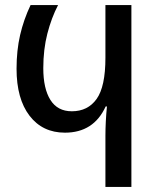

<svg xmlns="http://www.w3.org/2000/svg" viewBox="-20 -734 613 754"><path d="M394 0V-201Q394 -227 395.5 -257Q397 -287 400 -316H395Q348 -213 235 -213Q147 -213 96 -279.5Q45 -346 45 -464Q45 -536 59 -596.5Q73 -657 100 -714H208Q182 -664 166 -602Q150 -540 150 -466Q150 -386 178 -341.5Q206 -297 262 -297Q325 -297 359.5 -345.5Q394 -394 394 -507V-714H496V0Z"/></svg>

Font: Noto Sans Georgian Condensed Medium
Style: Regular
Weight: 500
Width: 3
Designer: Monotype Design Team, Akaki Razmadze
Foundry: Google LLC
Version: Version 2.005; ttfautohint (v1.8.4.7-5d5b)